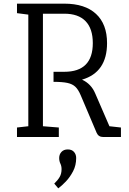

<svg xmlns="http://www.w3.org/2000/svg" viewBox="-20 -750 707 1051"><path d="M73 0V-52L135 -59V-670L73 -678V-730H332Q445 -730 505.5 -674Q566 -618 566 -514Q566 -354 429 -314Q479 -291 501 -239L579 -59L642 -52V0H545Q519 0 509 -23L422 -228Q409 -259 393 -274.5Q377 -290 349.5 -296Q322 -302 273 -302V-357H332Q488 -357 488 -514Q488 -593 448.5 -634Q409 -675 332 -675H215V-59L302 -52V0ZM299 281 277 255Q296 237 306.5 219Q317 201 317 176Q317 159 310.5 145.5Q304 132 304 115Q304 95 316.5 81.5Q329 68 351 68Q373 68 385 81.5Q397 95 397 115Q397 155 380 187.5Q363 220 340.5 243.5Q318 267 299 281Z"/></svg>

Font: Fauna One
Style: Regular
Weight: 400
Designer: Eduardo Rodriguez Tunni
Foundry: Eduardo Rodriguez Tunni
Version: Version 2.001; ttfautohint (v1.8.4.7-5d5b);gftools[0.9.23]